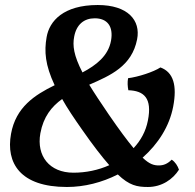

<svg xmlns="http://www.w3.org/2000/svg" viewBox="-20 -737 779 766"><path d="M665 -100C648 -83 632 -77 614 -77C595 -77 577 -81 549 -108C611 -163 656 -233 671 -312C687 -396 672 -449 620 -468C593 -450 531 -430 491 -425C488 -409 489 -393 492 -377C554 -375 588 -346 570 -256C562 -214 542 -177 513 -146C488 -176 456 -219 414 -280C382 -327 356 -366 336 -399C421 -436 506 -473 527 -580C542 -656 490 -717 370 -717C233 -717 177 -653 166 -589C156 -532 160 -478 198 -397C118 -358 43 -309 24 -203C3 -87 60 9 247 9C317 9 387 -9 450 -41C496 3 527 9 570 9C626 9 670 -22 694 -60C689 -75 679 -91 665 -100ZM276 -591C285 -639 315 -664 358 -664C408 -664 433 -632 423 -575C412 -514 364 -477 309 -448C274 -516 269 -555 276 -591ZM141 -205C153 -271 186 -312 228 -342C248 -306 275 -266 308 -219C352 -156 387 -111 416 -78C372 -58 322 -48 273 -48C177 -48 125 -115 141 -205Z"/></svg>

Font: Vollkorn Semibold
Style: Italic
Weight: 600
Italic angle: -11°
Designer: Friedrich Althausen
Foundry: Friedrich Althausen
Version: Version 4.015;PS 004.015;hotconv 1.0.88;makeotf.lib2.5.64775